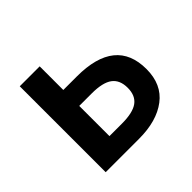

<svg xmlns="http://www.w3.org/2000/svg" viewBox="-107 -502 615 615"><g transform="rotate(-45 200.5 -194.5)"><path d="M201.2 -282.2Q376 -282.2 376 -141.1Q376 -71.8 328.6 -35.9Q281.2 0 201.2 0H49.8V-389.2H140.1V-282.2ZM196.8 -73.2Q246.1 -73.2 268.6 -89.6Q291 -106 291 -141.1Q291 -176.8 268.6 -193.4Q246.1 -210 196.8 -210H140.1V-73.2Z"/></g></svg>

Font: Neutral Grotesk
Style: Regular
Weight: 400
Designer: Nawras Khrais
Foundry: Nawras Khrais
Version: Version 1.000;PS 001.000;hotconv 1.0.88;makeotf.lib2.5.64775